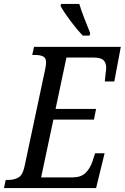

<svg xmlns="http://www.w3.org/2000/svg" viewBox="-48 -951 631 971"><path d="M370 -771Q341 -802 309 -844.5Q277 -887 258 -921L261 -931H353Q362 -901 378.5 -858Q395 -815 408 -784L405 -771ZM-28 0 -19 -41H-6Q24 -41 45.5 -53.5Q67 -66 76 -109L181 -603Q183 -612 184 -620.5Q185 -629 185 -635Q185 -659 169.5 -666Q154 -673 130 -673H115L124 -714H563L530 -539H482L486 -578Q487 -585 488 -592.5Q489 -600 489 -607Q489 -634 475 -647Q461 -660 425 -660H288L233 -400H438L427 -346H222L160 -54H320Q361 -54 384 -76Q407 -98 419 -133L433 -176H481L438 0Z"/></svg>

Font: Noto Serif Condensed
Style: Italic
Weight: 400
Width: 3
Italic angle: -12°
Designer: Monotype Design Team
Foundry: Monotype Imaging Inc.
Version: Version 2.014; ttfautohint (v1.8.4.7-5d5b)